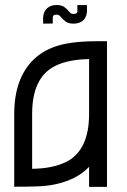

<svg xmlns="http://www.w3.org/2000/svg" viewBox="-20 -743 504 764"><path d="M405.8 0.5H334.5V-79.1Q309.1 -52.7 275.4 -35.6Q213.9 -4.9 133.3 -1.5Q99.1 0 36.6 0V-289.6Q36.6 -387.7 73.7 -453.6Q124.5 -544.9 238.8 -568.4Q289.6 -579.1 370.1 -579.1H405.8ZM107.9 -71.3Q189.5 -72.3 243.2 -98.6Q334.5 -144.5 334.5 -289.6V-507.8Q252.9 -506.8 199.2 -480.5Q107.9 -434.6 107.9 -289.6ZM272.5 -648.9Q252.4 -648.9 241.5 -657.2Q230.5 -665.5 224.6 -672.6Q218.8 -679.7 215.3 -682.1Q211.9 -684.6 205.6 -684.6Q196.3 -684.6 193.4 -681.6Q190.4 -678.7 190.2 -675.8Q189.9 -672.9 189.9 -670.9V-649.4L151.9 -648.9L151.4 -669.4Q151.4 -693.8 165.8 -708.5Q180.2 -723.1 205.6 -723.1Q225.1 -723.1 236.1 -714.8Q247.1 -706.5 252.7 -699.5Q258.3 -692.4 262 -689.9Q265.6 -687.5 272.5 -687.5Q287.1 -687.5 288.1 -696.8L287.6 -722.7L325.7 -723.1L326.2 -701.7Q326.2 -678.7 313 -663.6Q298.3 -648.9 272.5 -648.9Z"/></svg>

Font: Greenwashing Machine
Style: Regular
Weight: 400
Designer: Tup Wanders
Foundry: Free font, DO NOT SELL
Version: Version 1.00;August 10, 2023;FontCreator 11.5.0.2430 64-bit